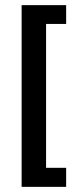

<svg xmlns="http://www.w3.org/2000/svg" viewBox="-20 -614 297 746"><path d="M237 -594V-521H159V38H237V112H64V-594Z"/></svg>

Font: Mukta Malar SemiBold
Style: Regular
Weight: 600
Designer: Aadarsh Rajan, Girish Dalvi, Yashodeep Gholap
Foundry: Ek Type
Version: Version 2.538;PS 1.000;hotconv 16.6.51;makeotf.lib2.5.65220;